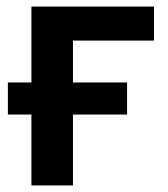

<svg xmlns="http://www.w3.org/2000/svg" viewBox="-20 -562 510 582"><path d="M75.2 -542V-312H3.9V-214.8H75.2V0H201.2V-214.8H365.2V-312H201.2V-439H446.8V-542Z"/></svg>

Font: Noto Reveo Sans
Style: Regular
Weight: 600
Designer: Monotype Design Team
Foundry: Monotype Imaging Inc.
Version: Version 2.007